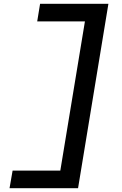

<svg xmlns="http://www.w3.org/2000/svg" viewBox="-20 -843 640 1006"><path d="M30 143 46 51H296L425 -731H175L190 -823H548L389 143Z"/></svg>

Font: Iosevka Curly Slab SmBdExObl
Style: Regular
Weight: 600
Width: 7
Italic angle: -9°
Monospace: yes
Designer: Belleve Invis
Foundry: Belleve Invis
Version: Version 11.1.0; ttfautohint (v1.8.3)